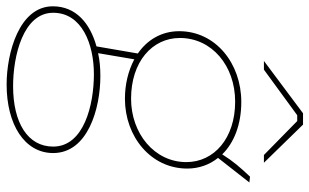

<svg xmlns="http://www.w3.org/2000/svg" viewBox="-202 -554 957 594"><g transform="rotate(90 277.0 -257.5)"><path d="M286 -165C403 -165 502 -245 502 -358C502 -394 490 -427 469 -453L545 -550L527 -552C497 -520 481 -502 458 -466C422 -503 365 -525 296 -525C176 -525 77 -445 77 -333C77 -277 105 -233 146 -205L124 -77C52 -57 0 -13 0 58C0 162 144 201 242 201C365 201 454 146 454 57C454 -50 317 -89 216 -89C191 -89 167 -87 145 -82L164 -194C200 -175 242 -165 286 -165ZM286 -184C172 -184 98 -249 98 -335C98 -434 184 -506 295 -506C408 -506 482 -441 482 -355C482 -256 393 -184 286 -184ZM247 181C154 181 20 150 20 57C20 -32 117 -69 210 -69C305 -69 434 -38 434 57C434 136 360 181 247 181ZM484 -595 366 -716H331L169 -595H196L337 -698H355L460 -595Z"/></g></svg>

Font: Fixel Display 20240404 Thin
Style: Italic
Weight: 100
Italic angle: -10°
Designer: AlfaBravo + MacPaw
Foundry: Kyrylo Tkachov, Marchela Mozhyna, Serhii Makarenko, Maria Weinstein, Zakhar Kryvoshyya
Version: Version 1.211;Glyphs 3.2 (3225)